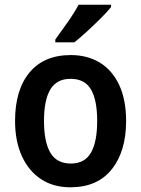

<svg xmlns="http://www.w3.org/2000/svg" viewBox="-20 -786 600 816"><path d="M516 -272Q516 -143 455 -66.5Q394 10 279 10Q207 10 154.5 -24.5Q102 -59 73 -122.5Q44 -186 44 -272Q44 -404 105.5 -478Q167 -552 281 -552Q351 -552 404 -520Q457 -488 486.5 -425Q516 -362 516 -272ZM167 -272Q167 -183 194 -137Q221 -91 281 -91Q340 -91 366.5 -137Q393 -183 393 -272Q393 -361 366.5 -406Q340 -451 280 -451Q221 -451 194 -406Q167 -361 167 -272ZM452 -756Q437 -737 409 -709Q381 -681 350.5 -653Q320 -625 296 -606H215V-618Q239 -651 267.5 -691.5Q296 -732 314 -766H452Z"/></svg>

Font: Noto Sans Malayalam SemiCondensed SemiBold
Style: Regular
Weight: 600
Width: 4
Designer: Jelle Bosma - Monotype Design Team
Foundry: Monotype Imaging Inc.
Version: Version 2.104; ttfautohint (v1.8.4.7-5d5b)